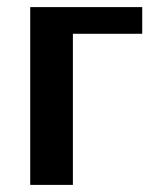

<svg xmlns="http://www.w3.org/2000/svg" viewBox="-20 -520 430 540"><path d="M65 0V-500H380V-425H185V0Z"/></svg>

Font: Cuprum
Style: Bold
Weight: 700
Designer: Jovanny Lemonad
Foundry: Jovanny Lemonad
Version: Version 2.000